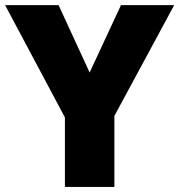

<svg xmlns="http://www.w3.org/2000/svg" viewBox="-20 -734 704 754"><path d="M210 -713.9H0L234.9 -272.9V0H429.2V-278.8L664.1 -713.9H455.1L332 -449.2Z"/></svg>

Font: Sahel Black
Style: Bold
Weight: 900
Foundry: Saber Rastikerdar (saber.rastikerdar@gmail.com)
Version: Version 3.4.0